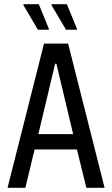

<svg xmlns="http://www.w3.org/2000/svg" viewBox="-20 -896 535 916"><path d="M16 0 190 -688H305L479 0H392L347 -183H145L101 0ZM163 -256H329L249 -592H243ZM347 -754H295L226 -871V-876H299L347 -759ZM213 -754H161L92 -871V-876H165L213 -759Z"/></svg>

Font: Saira Condensed Medium
Style: Regular
Weight: 500
Width: 3
Designer: Hector Gatti with collaboration of the Omnibus-Type team
Foundry: Omnibus-Type
Version: Version 1.101